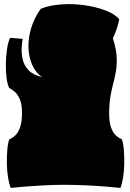

<svg xmlns="http://www.w3.org/2000/svg" viewBox="-20 -897 633 934"><path d="M32 17Q24 -3 19 -34.5Q14 -66 13.5 -101Q13 -136 15.5 -167.5Q18 -199 25 -219Q40 -225 54 -238Q68 -251 77.5 -277Q87 -303 87 -348Q87 -392 75.5 -416.5Q64 -441 49.5 -452.5Q35 -464 25 -469Q16 -486 12 -517.5Q8 -549 8.5 -586Q9 -623 14 -657Q19 -691 29 -713L90 -708Q87 -690 85.5 -663Q84 -636 90.5 -607.5Q97 -579 118.5 -556Q140 -533 184 -522Q153 -544 136.5 -581.5Q120 -619 118.5 -665Q117 -711 131.5 -760Q146 -809 178 -854Q207 -866 242 -871.5Q277 -877 314 -877Q366 -877 416 -867.5Q466 -858 504.5 -841.5Q543 -825 560 -803Q556 -781 548 -757.5Q540 -734 529 -711Q538 -683 543 -657.5Q548 -632 548 -606Q548 -571 542.5 -542.5Q537 -514 529.5 -485.5Q522 -457 516.5 -423.5Q511 -390 511 -345Q511 -302 520.5 -276Q530 -250 544.5 -237.5Q559 -225 573 -219Q580 -199 582.5 -167.5Q585 -136 584.5 -101Q584 -66 579 -34.5Q574 -3 566 17Q538 14 493.5 10.5Q449 7 397 4.5Q345 2 293 2Q245 2 195.5 4.5Q146 7 103 10.5Q60 14 32 17Z"/></svg>

Font: Oi
Style: Regular
Weight: 400
Designer: Kostas Bartsokas, Mohamad Dakak
Foundry: Foundry5
Version: Version 4.000